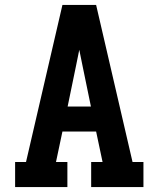

<svg xmlns="http://www.w3.org/2000/svg" viewBox="-20 -755 640 775"><path d="M41 0V-101H85L232 -735H368L515 -101H559V0H348V-101H394L368 -224H232L206 -101H252V0ZM347 -325 313 -490Q310 -506 306.5 -522Q303 -538 300 -554Q297 -538 293.5 -522Q290 -506 287 -490L253 -325Z"/></svg>

Font: Iosevka Plex Etoile
Style: Bold
Weight: 700
Designer: Belleve Invis
Foundry: Belleve Invis
Version: Version 25.1.1; ttfautohint (v1.8.4)